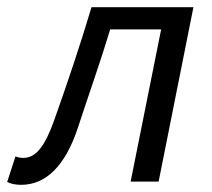

<svg xmlns="http://www.w3.org/2000/svg" viewBox="-47 -506 592 535"><path d="M12 9C81 9 135 -44 170 -150C200 -242 232 -331 260 -424H402L317 0H395L492 -486H208C176 -379 141 -275 104 -171C78 -98 53 -66 18 -66C9 -66 2 -68 -4 -70L-27 1C-17 6 -5 9 12 9Z"/></svg>

Font: Source Sans Pro
Style: Italic
Weight: 400
Italic angle: -11°
Designer: Paul D. Hunt
Foundry: Adobe Systems Incorporated
Version: Version 3.006;hotconv 1.0.111;makeotfexe 2.5.65597